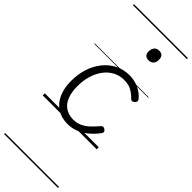

<svg xmlns="http://www.w3.org/2000/svg" viewBox="-397 -914 1317 1317"><g transform="rotate(45 261.5 -255.0)"><path d="M258 19Q199 19 156 -8.5Q113 -36 90 -87Q67 -138 67 -209Q67 -273 85 -329Q103 -385 137 -427.5Q171 -470 218 -494.5Q265 -519 324 -519Q373 -519 415.5 -499Q458 -479 484 -445Q490 -437 488.5 -429.5Q487 -422 478 -414Q468 -405 460 -405Q452 -405 446 -412Q421 -438 392.5 -454Q364 -470 319 -470Q275 -470 238.5 -450Q202 -430 176 -394.5Q150 -359 136.5 -312.5Q123 -266 123 -212Q123 -157 138.5 -116Q154 -75 185.5 -53Q217 -31 263 -30Q300 -30 328.5 -43.5Q357 -57 382.5 -81Q408 -105 432 -134Q440 -142 448 -141Q456 -140 464 -134Q472 -128 474 -120.5Q476 -113 469 -103Q440 -64 406 -36.5Q372 -9 335 5Q298 19 258 19ZM342 -683Q322 -683 311 -694Q300 -705 300 -727Q300 -752 312.5 -767Q325 -782 349 -782Q369 -782 380 -771Q391 -760 391 -737Q392 -713 379 -698Q366 -683 342 -683ZM0 365H523V375H0ZM0 -20H523V0H0ZM0 -505H523V-500H0ZM0 -885H523V-875H0Z"/></g></svg>

Font: Playwrite GB S Guides
Style: Italic
Weight: 400
Italic angle: -7.01216°
Designer: Veronika Burian, José Scaglione
Foundry: TypeTogether
Version: Version 1.002